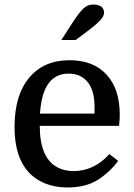

<svg xmlns="http://www.w3.org/2000/svg" viewBox="-20 -815 588 845"><path d="M504 -261H155Q155 -190 175 -143Q194 -101 227.5 -81.5Q261 -62 303 -62Q349 -62 389.5 -81.5Q430 -101 461 -137L500 -107Q465 -59 412 -24.5Q359 10 277 10Q207 10 154 -19.5Q101 -49 73 -106Q58 -137 51 -175Q44 -213 44 -256Q44 -396 108.5 -473Q173 -550 286 -550Q391 -550 449 -486.5Q507 -423 507 -311Q507 -301 506.5 -291.5Q506 -282 504 -261ZM282 -491Q167 -491 156 -315H396V-346Q396 -416 366 -453.5Q336 -491 282 -491ZM250 -639 299 -715Q329 -761 347.5 -778Q366 -795 389 -795Q414 -795 426 -785.5Q438 -776 438 -758Q438 -743 418 -722.5Q398 -702 351 -667L313 -639Z"/></svg>

Font: Domine Medium
Style: Regular
Weight: 500
Designer: Pablo Impallari, Rodrigo Fuenzalida, Brenda Gallo
Foundry: Pablo Impallari, Rodrigo Fuenzalida, Brenda Gallo
Version: Version 2.000